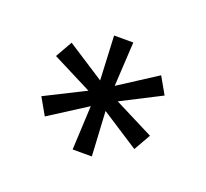

<svg xmlns="http://www.w3.org/2000/svg" viewBox="-55 -867 367 342"><g transform="rotate(20 128.5 -696.0)"><path d="M25.4 -658.1 100.8 -696 25.4 -734.3 43.5 -766.1 114.2 -720.3 110.2 -804H146.6L141.9 -720.1L213.2 -766.1L231.3 -734.3L156.4 -696L231.3 -658.1L213.2 -626.3L141.9 -672.5L146.6 -588H110.2L114.2 -671.5L43.5 -626.3Z"/></g></svg>

Font: Big Shoulders Stencil Display SC Thin
Style: Regular
Weight: 100
Designer: Patric King
Foundry: XO Type Co
Version: Version 2.001